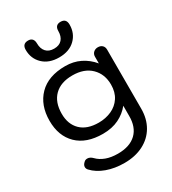

<svg xmlns="http://www.w3.org/2000/svg" viewBox="-238 -894 1139 1269"><g transform="rotate(-30 331.5 -259.0)"><path d="M99 167Q89 156 89 143Q89 126 108 110Q117 102 131 102Q152 102 171 122Q195 147 233.5 161.5Q272 176 324 176Q415 176 464 129Q513 82 512 -5V-81Q478 -38 426 -12.5Q374 13 304 13Q178 13 109 -54.5Q40 -122 40 -238Q40 -357 110 -428.5Q180 -500 310 -500Q372 -500 423 -475Q474 -450 512 -404V-455Q512 -475 525.5 -487.5Q539 -500 559 -500Q580 -500 592.5 -488Q605 -476 605 -455V-5Q605 72 571 130Q537 188 475 219.5Q413 251 331 251Q257 251 196.5 229Q136 207 99 167ZM512 -243Q512 -323 461 -373Q410 -423 320 -423Q231 -423 182 -374.5Q133 -326 133 -238Q133 -158 180.5 -111.5Q228 -65 317 -65Q370 -65 414.5 -85Q459 -105 485.5 -145Q512 -185 512 -243ZM138 -723Q138 -769 182 -769Q203 -769 213.5 -757Q224 -745 224 -723Q224 -683 245 -659.5Q266 -636 306 -636Q346 -636 366.5 -659.5Q387 -683 387 -723Q387 -769 430 -769Q473 -769 473 -723Q473 -656 428 -612.5Q383 -569 306 -569Q229 -569 183.5 -612.5Q138 -656 138 -723Z"/></g></svg>

Font: Kodchasan Medium
Style: Regular
Weight: 500
Designer: Katatrad Aksorn Co.,Ltd.
Foundry: Cadson Demak Co.,Ltd.
Version: Version 1.000; ttfautohint (v1.6)